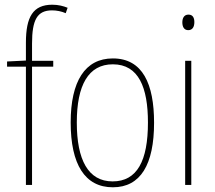

<svg xmlns="http://www.w3.org/2000/svg" viewBox="-20 -785 911 815"><path d="M206 -502V-527H116V-600C116 -701 138 -741 201 -741C220 -741 241 -737 259 -729L267 -752C250 -759 228 -765 202 -765C120 -765 90 -713 90 -604V-528L10 -524V-502H90V0H116V-502Z M634 -264C634 -428 586 -537 459 -537C341 -537 280 -440 280 -265C280 -88 340 10 459 10C577 10 634 -87 634 -264ZM306 -265C306 -423 355 -512 459 -512C569 -512 608 -413 608 -265C608 -102 562 -15 458 -15C354 -15 306 -107 306 -265Z M780 -723C760 -723 754 -706 754 -690C754 -672 761 -657 779 -657C797 -657 805 -671 805 -691C805 -707 800 -723 780 -723ZM792 -527H766V0H792Z"/></svg>

Font: Noto Sans Devanagari Condensed Thin
Style: Regular
Weight: 100
Width: 3
Designer: Jelle Bosma - Monotype Design Team
Foundry: Monotype Imaging Inc.
Version: Version 2.004